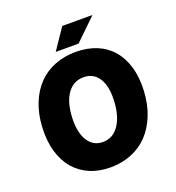

<svg xmlns="http://www.w3.org/2000/svg" viewBox="-148 -943 987 1074"><g transform="rotate(-20 346.0 -406.0)"><path d="M328 12Q260 12 206 -11Q152 -34 114.5 -77.5Q77 -121 58.5 -184.5Q40 -248 44 -328Q48 -408 73.5 -470.5Q99 -533 140.5 -575.5Q182 -618 239 -640Q296 -662 364 -662Q431 -662 485.5 -640Q540 -618 577.5 -575Q615 -532 633.5 -470Q652 -408 648 -328Q644 -248 618.5 -184.5Q593 -121 551.5 -77.5Q510 -34 452.5 -11Q395 12 328 12ZM336 -136Q395 -136 431 -187.5Q467 -239 472 -328Q477 -417 446 -465.5Q415 -514 356 -514Q297 -514 261 -465.5Q225 -417 220 -328Q215 -239 246 -187.5Q277 -136 336 -136ZM395 -700H259L343 -824H523Z"/></g></svg>

Font: Kilde Sans Black
Style: Regular
Weight: 900
Italic angle: -3°
Designer: Paul D. Hunt
Foundry: Adobe Systems Incorporated
Version: Version 1.050;PS Version 1.000;hotconv 1.0.70;makeotf.lib2.5